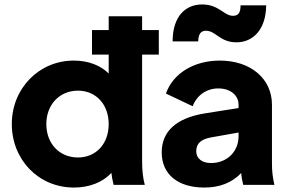

<svg xmlns="http://www.w3.org/2000/svg" viewBox="-20 -830 1296 862"><path d="M312 12C380 12 441 -11 480 -54C482 -37 485 -20 490 0H630C621 -35 618 -65 618 -113V-585H693V-695H618V-757H468V-695H393V-585H468V-500C431 -537 376 -558 311 -558C155 -558 33 -433 33 -273C33 -114 152 12 312 12ZM188 -273C188 -360 247 -423 330 -423C411 -423 468 -361 468 -273C468 -184 411 -123 330 -123C247 -123 188 -185 188 -273Z M897 12C966 12 1020 -9 1063 -53C1064 -37 1067 -20 1072 0H1212C1204 -35 1201 -60 1201 -96V-360C1201 -477 1105 -558 967 -558C851 -558 757 -501 725 -410L845 -353C863 -401 906 -433 960 -433C1016 -433 1051 -401 1051 -360V-345L900 -321C769 -300 706 -238 706 -146C706 -47 779 12 897 12ZM755 -644H870C870 -675 881 -692 904 -692C950 -692 966 -640 1042 -640C1113 -640 1174 -694 1175 -806H1060C1060 -776 1052 -759 1026 -759C985 -759 964 -810 887 -810C816 -810 755 -760 755 -644ZM861 -151C861 -187 884 -205 927 -213L1051 -235V-218C1051 -151 1001 -98 927 -98C889 -98 861 -117 861 -151Z"/></svg>

Font: Mluvka ExtraBold
Style: Regular
Weight: 800
Designer: Modified by Jiří Krblich, Original typeface by Gumpita Rahayu
Foundry: Gumpita Rahayu & Jiří Krblich
Version: Version 2.000;Glyphs 3.1.1 (3134)